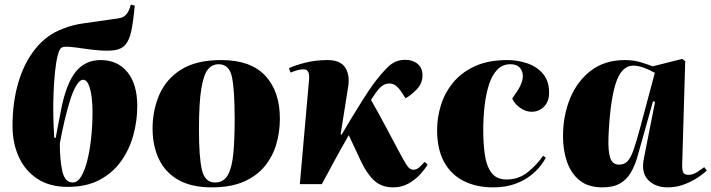

<svg xmlns="http://www.w3.org/2000/svg" viewBox="-20 -794 3068 828"><path d="M272 12Q194 12 141 -23Q88 -58 61 -117.5Q34 -177 34 -251Q34 -353 59 -438Q84 -523 132.5 -583.5Q181 -644 251 -670Q291 -687 348 -694.5Q405 -702 492 -715Q514 -718 526 -733.5Q538 -749 544 -774L561 -770Q555 -702 546.5 -661.5Q538 -621 520.5 -601Q503 -581 471 -577Q440 -574 405 -577Q370 -580 337.5 -585Q305 -590 280.5 -592Q256 -594 246 -589Q236 -583 229 -555.5Q222 -528 217.5 -486Q213 -444 211 -394.5Q209 -345 210 -294.5Q211 -244 214 -200L220 -199L244 -324Q266 -434 306.5 -484.5Q347 -535 414 -535Q487 -535 529.5 -483Q572 -431 572 -336Q572 -275 555.5 -213Q539 -151 503 -100Q467 -49 410 -18.5Q353 12 272 12ZM339 -450Q324 -450 309.5 -426Q295 -402 282.5 -362.5Q270 -323 258.5 -274Q247 -225 238 -176Q238 -103 249 -55Q260 -7 294 -7Q314 -7 329.5 -32Q345 -57 356 -100Q367 -143 373 -198Q379 -253 379 -312Q379 -345 375 -376.5Q371 -408 362 -429Q353 -450 339 -450Z M893 14Q806 14 749.5 -18Q693 -50 665.5 -107.5Q638 -165 638 -240Q638 -319 667.5 -386.5Q697 -454 762 -494.5Q827 -535 934 -535Q1061 -535 1124 -467.5Q1187 -400 1187 -282Q1187 -225 1171.5 -172Q1156 -119 1121.5 -77Q1087 -35 1031 -10.5Q975 14 893 14ZM907 -7Q945 -7 963 -40Q981 -73 986.5 -134.5Q992 -196 992 -281Q992 -405 980.5 -461Q969 -517 923 -517Q895 -517 876.5 -494.5Q858 -472 848 -411Q838 -350 838 -235Q838 -114 851 -60.5Q864 -7 907 -7Z M1449 -215 1453 -213Q1472 -246 1497 -287Q1522 -328 1546.5 -366.5Q1571 -405 1589 -430Q1626 -480 1656 -508Q1686 -536 1727 -536Q1760 -536 1781 -518.5Q1802 -501 1802 -469Q1802 -435 1778.5 -410Q1755 -385 1729 -370L1710 -399Q1687 -434 1660 -434Q1632 -434 1611 -407Q1603 -398 1594.5 -385Q1586 -372 1580 -363Q1612 -307 1641.5 -251.5Q1671 -196 1702 -138Q1720 -104 1730 -88Q1740 -72 1747.5 -67Q1755 -62 1763 -62Q1776 -62 1787.5 -72Q1799 -82 1811 -96L1824 -84Q1813 -65 1792 -42Q1771 -19 1741.5 -2.5Q1712 14 1676 14Q1625 14 1593 -16Q1561 -46 1535 -102Q1522 -131 1509 -158Q1496 -185 1484 -211Q1454 -159 1425.5 -106.5Q1397 -54 1368 0H1273L1313 -453Q1316 -495 1290 -495Q1275 -495 1261.5 -491Q1248 -487 1233 -481L1226 -500Q1254 -513 1298 -524Q1342 -535 1392 -535Q1449 -535 1469.5 -501.5Q1490 -468 1481 -417Z M2169 -535Q2212 -535 2253.5 -521Q2295 -507 2321.5 -476Q2348 -445 2348 -394Q2348 -356 2326 -334Q2304 -312 2272 -312Q2247 -312 2223 -329Q2199 -346 2189 -369L2210 -400Q2243 -450 2232 -483.5Q2221 -517 2181 -517Q2147 -517 2124.5 -493.5Q2102 -470 2089 -430Q2076 -390 2070 -339Q2064 -288 2064 -233Q2064 -174 2071 -126Q2078 -78 2099.5 -49Q2121 -20 2165 -20Q2217 -20 2256.5 -52Q2296 -84 2322 -122L2334 -114Q2327 -100 2311 -79Q2295 -58 2267.5 -36.5Q2240 -15 2200 -0.5Q2160 14 2106 14Q2035 14 1980.5 -13Q1926 -40 1895.5 -95Q1865 -150 1865 -234Q1865 -286 1881 -339Q1897 -392 1933 -436.5Q1969 -481 2027 -508Q2085 -535 2169 -535Z M2922 -87Q2921 -65 2925.5 -52.5Q2930 -40 2949 -40Q2968 -40 2986.5 -52Q3005 -64 3017 -73L3028 -59Q3019 -49 2994 -31.5Q2969 -14 2934 0Q2899 14 2859 14Q2806 14 2775 -18Q2744 -50 2757 -112L2805 -355L2796 -357L2748 -186Q2738 -149 2727.5 -113.5Q2717 -78 2700 -49Q2683 -20 2654 -3Q2625 14 2578 14Q2518 14 2481 -15Q2444 -44 2426 -94Q2408 -144 2408 -206Q2408 -295 2438.5 -369.5Q2469 -444 2528.5 -489.5Q2588 -535 2675 -535Q2712 -535 2741.5 -526Q2771 -517 2795 -508L2922 -540L2935 -530ZM2650 -84Q2672 -84 2686 -98.5Q2700 -113 2712.5 -148.5Q2725 -184 2742 -248L2804 -480Q2779 -494 2755 -502.5Q2731 -511 2711 -511Q2659 -511 2634.5 -431.5Q2610 -352 2604 -201Q2602 -140 2612 -112Q2622 -84 2650 -84Z"/></svg>

Font: Literata 72pt ExtraBold
Style: Italic
Weight: 800
Italic angle: -2°
Designer: Latin by Veronika Burian and Jose Scaglione. Greek by Irene Vlachou. Cyrillic by Vera Evstafieva
Foundry: TypeTogether
Version: Version 3.002